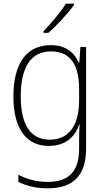

<svg xmlns="http://www.w3.org/2000/svg" viewBox="-20 -785 571 1046"><path d="M383 -758V-765H339C310 -719 260 -659 217 -615V-606H243C290 -646 351 -713 383 -758ZM256 -539C121 -539 53 -434 53 -260C53 -81 125 10 246 10C330 10 387 -33 411 -106H414C411 -71 411 -44 411 -12V27C411 142 360 206 241 206C177 206 124 190 80 167V206C123 227 174 241 241 241C389 241 449 160 449 24V-529H418L412 -444H409C384 -499 339 -539 256 -539ZM258 -505C372 -505 411 -420 411 -299V-239C411 -130 375 -24 250 -24C148 -24 93 -104 93 -260C93 -412 144 -505 258 -505Z"/></svg>

Font: Noto Sans SemiCondensed ExtraLight
Style: Regular
Weight: 200
Width: 4
Designer: Monotype Design Team
Foundry: Monotype Imaging Inc.
Version: Version 2.013